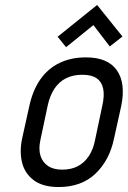

<svg xmlns="http://www.w3.org/2000/svg" viewBox="-20 -743 515 773"><path d="M473 -596 371 -723 212 -595 246 -553 356 -642 422 -556ZM439 -185 468 -316Q487 -408 450.5 -460Q414 -512 326 -512Q266 -512 219.5 -489.5Q173 -467 142.5 -423.5Q112 -380 98 -316L69 -185Q58 -132 69 -88Q80 -44 116.5 -17Q153 10 216 10Q308 10 364.5 -44Q421 -98 439 -185ZM392 -318 362 -176Q355 -141 337.5 -114.5Q320 -88 293.5 -74Q267 -60 230 -60Q195 -60 173 -75Q151 -90 143 -116Q135 -142 142 -176L172 -318Q181 -359 199.5 -386.5Q218 -414 246 -428Q274 -442 312 -442Q349 -442 369.5 -427.5Q390 -413 395.5 -385.5Q401 -358 392 -318Z"/></svg>

Font: Advent Pro Medium
Style: Italic
Weight: 500
Italic angle: -12°
Version: Version 3.000